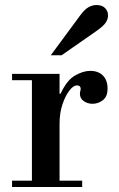

<svg xmlns="http://www.w3.org/2000/svg" viewBox="-20 -744 472 764"><path d="M28 0V-25H107V-425H28V-450H217V-371H221Q246 -425 278.5 -443.5Q311 -462 339 -462Q371 -462 389.5 -443.5Q408 -425 408 -391Q408 -360 389.5 -345.5Q371 -331 348 -331Q329 -331 313.5 -341.5Q298 -352 298 -371Q298 -377 299.5 -381.5Q301 -386 301 -391Q301 -396 298 -400Q295 -404 285 -404Q272 -404 256 -383.5Q240 -363 228.5 -328.5Q217 -294 217 -252V-25H307V0ZM182 -524 300 -684Q317 -707 332.5 -715.5Q348 -724 364 -724Q386 -724 398 -712Q410 -700 410 -682Q410 -669 401 -654.5Q392 -640 360 -618L225 -524Z"/></svg>

Font: Libre Bodoni
Style: Regular
Weight: 400
Designer: Pablo Impallari, Rodrigo Fuenzalida
Foundry: Impallari Type
Version: Version 2.005;gftools[0.9.23]